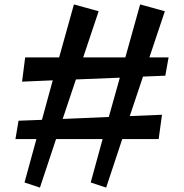

<svg xmlns="http://www.w3.org/2000/svg" viewBox="-20 -759 834 870"><path d="M391 68 445 -129H234L161 91L91 68L145 -129H50L64 -212L170 -216L219 -395L80 -389L94 -499H248L315 -739L427 -708L357 -499H548L615 -739L727 -708L657 -499H744L729 -416L628 -412L568 -233L714 -239L699 -129H534L461 91ZM324 -399 264 -220 473 -229 523 -407Z"/></svg>

Font: Joti One
Style: Regular
Weight: 400
Designer: Eduardo Rodriguez Tunni
Foundry: Eduardo Rodriguez Tunni
Version: Version 1.001